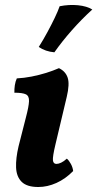

<svg xmlns="http://www.w3.org/2000/svg" viewBox="-20 -740 390 769"><path d="M133.4 9Q87.9 9 66.9 -11.6Q46 -32.2 44.4 -68.9Q42.9 -105.6 54.4 -154.3L83.9 -270.1Q95.3 -313.3 96.2 -334.5Q97.1 -355.6 83.6 -362.2Q70.1 -368.7 37.6 -368.7Q37.2 -383.3 39.4 -398.6Q41.7 -413.8 47.3 -426Q76.4 -427.5 106.7 -433.4Q137 -439.4 165.1 -448.1Q193.1 -456.9 216.1 -467Q242.4 -454.5 251 -429Q259.6 -403.4 247.3 -351.9L202.2 -162Q190.3 -112 192 -97.7Q193.7 -83.5 206.1 -83.5Q214.1 -83.5 224.7 -88.4Q235.3 -93.3 247.7 -104.6Q256.7 -97 264.1 -83Q271.5 -69 273 -54.9Q241.9 -23.3 205.9 -7.2Q169.8 9 133.4 9ZM218.9 -715Q256.8 -722.5 292.5 -719Q328.1 -715.4 349.7 -701.9Q307 -663.2 267.5 -618.4Q228.1 -573.7 197.8 -530.5Q162.2 -533.6 135.2 -551.8Q153.6 -581.1 169.8 -611.1Q186 -641 199 -668.1Q212 -695.1 218.9 -715Z"/></svg>

Font: Vollkorn
Style: Italic
Weight: 400
Italic angle: -11°
Designer: Friedrich Althausen
Foundry: Friedrich Althausen
Version: Version 5.001